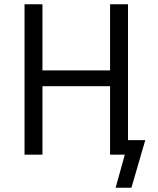

<svg xmlns="http://www.w3.org/2000/svg" viewBox="-20 -725 742 900"><path d="M522 155 565 0H498V-68H661L596 155ZM95 0V-705H179V-395H496V-705H580V0H496V-321H179V0Z"/></svg>

Font: Nunito Sans 7pt Condensed
Style: Regular
Weight: 400
Width: 3
Designer: Vernon Adams
Foundry: Vernon Adams
Version: Version 3.101;gftools[0.9.27]